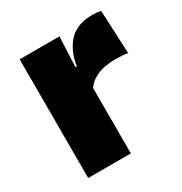

<svg xmlns="http://www.w3.org/2000/svg" viewBox="-125 -595 655 690"><g transform="rotate(-30 202.5 -250.0)"><path d="M220.5 -267.5 169.5 -367.5H211Q221 -430 255 -465.2Q289 -500.5 352.5 -500.5Q362 -500.5 370.2 -499.5Q378.5 -498.5 386.5 -497L395 -317Q385 -319 371.2 -320Q357.5 -321 344.5 -321Q297.5 -321 266.5 -306.8Q235.5 -292.5 220.5 -267.5ZM46 0V-492.5H211L204 -329.5H223V0Z"/></g></svg>

Font: Anek Tamil ExtraBold
Style: Regular
Weight: 800
Designer: Aadarsh Rajan (Tamil), Yesha Goshar (Latin)
Foundry: Ek Type
Version: Version 1.003